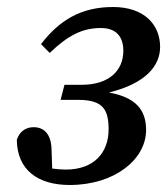

<svg xmlns="http://www.w3.org/2000/svg" viewBox="-20 -513 477 548"><path d="M179 15C307 15 397 -58 397 -142C397 -200 367 -235 291 -249C397 -275 437 -326 437 -379C437 -443 391 -493 303 -493C212 -493 150 -456 97 -387L122 -362C174 -412 215 -433 268 -433C311 -433 332 -409 332 -368C332 -313 293 -271 213 -271H164L153 -228H203C274 -228 290 -200 290 -144C290 -76 247 -29 168 -29C156 -29 143 -30 129 -32L127 -90C125 -131 105 -150 76 -150C55 -150 36 -139 28 -114C29 -27 89 15 179 15Z"/></svg>

Font: Source Serif Pro Semibold
Style: Italic
Weight: 600
Italic angle: -12°
Designer: Frank Grießhammer
Foundry: Adobe Systems Incorporated
Version: Version 3.001;hotconv 1.0.111;makeotfexe 2.5.65597